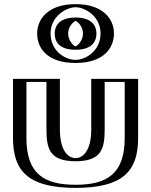

<svg xmlns="http://www.w3.org/2000/svg" viewBox="-20 -895 732 930"><path d="M245 -513V-269C245 -168 272 -129 346 -129C420 -129 447 -168 447 -269V-513H624V-226C624 -54 538 15 346 15C154 15 68 -54 68 -226V-513ZM285 -733C285 -767 313 -795 346 -795C380 -795 407 -767 407 -733C407 -698 381 -669 346 -669C310 -669 285 -698 285 -733ZM185 -733C185 -816 256 -875 346 -875C437 -875 507 -816 507 -733C507 -649 440 -590 346 -590C250 -590 185 -649 185 -733ZM230 -498V-269C230 -165.2 261.9 -114 346 -114C430.1 -114 462 -165.2 462 -269V-498H609V-226C609 -62.5 533.1 0 346 0C158.9 0 83 -62.5 83 -226V-498ZM270 -733C270 -690.9 300.9 -654 346 -654C390 -654 422 -690.6 422 -733C422 -775 388.6 -810 346 -810C304.5 -810 270 -775.2 270 -733ZM200 -733C200 -658.3 256.5 -605 346 -605C433.6 -605 492 -658.4 492 -733C492 -806.2 430.7 -860 346 -860C262.3 -860 200 -806.1 200 -733ZM230 -498H83V-226C83 -62.5 158.9 0 346 0C533.1 0 609 -62.5 609 -226V-498H462V-269C462 -165.2 430.1 -114 346 -114C261.9 -114 230 -165.2 230 -269ZM270 -733C270 -775.2 304.5 -810 346 -810C388.6 -810 422 -775 422 -733C422 -690.6 390 -654 346 -654C300.9 -654 270 -690.9 270 -733ZM200 -733C200 -806.1 262.3 -860 346 -860C430.7 -860 492 -806.2 492 -733C492 -658.4 433.6 -605 346 -605C256.5 -605 200 -658.3 200 -733ZM245 -513H68V-226C68 -54.2 154.1 15 346 15C537.9 15 624 -54.2 624 -226V-513H447V-269C447 -168.2 419.6 -129 346 -129C272.4 -129 245 -168.2 245 -269ZM285 -733C285 -698 310 -669 346 -669C381 -669 407 -698 407 -733C407 -767 380 -795 346 -795C313 -795 285 -767 285 -733ZM185 -733C185 -649.1 250.1 -590 346 -590C440 -590 507 -649.1 507 -733C507 -815.9 437 -875 346 -875C256 -875 185 -816 185 -733ZM205 -498V-269C205 -174.4 220.6 -114 346 -114C471.4 -114 487 -174.4 487 -269V-498H584V-226C584 -51.9 496.9 0 346 0C195.1 0 108 -51.9 108 -226V-498ZM245 -733C245 -702.2 257.5 -654 346 -654C433.6 -654 447 -702.1 447 -733C447 -763.3 431.9 -810 346 -810C261 -810 245 -763.4 245 -733ZM225 -733C225 -818 303.2 -860 346 -860C389.8 -860 467 -818.1 467 -733C467 -646.7 392.8 -605 346 -605C297.1 -605 225 -646.6 225 -733ZM270 -513H43V-226C43 -64.6 118.4 15 346 15C573.6 15 649 -64.6 649 -226V-513H422V-269C422 -158.8 377.4 -129 346 -129C314.6 -129 270 -158.8 270 -269ZM310 -733C310 -762.4 330.7 -786.7 346.2 -793.8C361.9 -786.7 382 -762.2 382 -733C382 -702.7 361.3 -676.9 345.8 -670C329.6 -677.3 310 -703 310 -733ZM160 -733C160 -660.6 209.6 -590 346 -590C480.5 -590 532 -660.7 532 -733C532 -804.1 477.8 -875 346 -875C215.2 -875 160 -804.1 160 -733Z"/></svg>

Font: Hussar Outliner
Style: Regular
Weight: 700
Foundry: Cannot Into Space Fonts
Version: Version 0.92